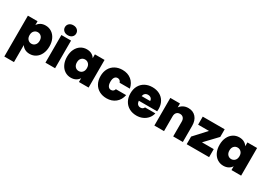

<svg xmlns="http://www.w3.org/2000/svg" viewBox="21 -1961 4722 3375"><g transform="rotate(30 2382.0 -273.5)"><path d="M252 -483Q275 -522 317 -545Q359 -568 416 -568Q483 -568 537.5 -533Q592 -498 623.5 -433Q655 -368 655 -281Q655 -194 623.5 -128.5Q592 -63 537.5 -28Q483 7 416 7Q359 7 317.5 -16Q276 -39 252 -78V268H56V-561H252ZM456 -281Q456 -336 426.5 -366.5Q397 -397 354 -397Q311 -397 281.5 -366Q252 -335 252 -281Q252 -226 281.5 -195Q311 -164 354 -164Q397 -164 426.5 -195.5Q456 -227 456 -281Z M835 -613Q783 -613 751.5 -641.5Q720 -670 720 -713Q720 -757 751.5 -786Q783 -815 835 -815Q886 -815 917.5 -786Q949 -757 949 -713Q949 -670 917.5 -641.5Q886 -613 835 -613ZM932 -561V0H736V-561Z M1012 -281Q1012 -368 1043.5 -433Q1075 -498 1129.5 -533Q1184 -568 1251 -568Q1309 -568 1351 -545Q1393 -522 1416 -483V-561H1612V0H1416V-78Q1393 -39 1350.5 -16Q1308 7 1251 7Q1184 7 1129.5 -28Q1075 -63 1043.5 -128.5Q1012 -194 1012 -281ZM1416 -281Q1416 -335 1386.5 -366Q1357 -397 1314 -397Q1270 -397 1241 -366.5Q1212 -336 1212 -281Q1212 -227 1241 -195.5Q1270 -164 1314 -164Q1357 -164 1386.5 -195Q1416 -226 1416 -281Z M1692 -281Q1692 -368 1728 -433Q1764 -498 1828.5 -533Q1893 -568 1976 -568Q2083 -568 2156 -509.5Q2229 -451 2250 -346H2042Q2024 -401 1972 -401Q1935 -401 1913.5 -370.5Q1892 -340 1892 -281Q1892 -222 1913.5 -191Q1935 -160 1972 -160Q2025 -160 2042 -215H2250Q2229 -111 2156 -52Q2083 7 1976 7Q1893 7 1828.5 -28Q1764 -63 1728 -128Q1692 -193 1692 -281Z M2867 -287Q2867 -264 2864 -241H2493Q2496 -195 2518.5 -172.5Q2541 -150 2576 -150Q2625 -150 2646 -194H2855Q2842 -136 2804.5 -90.5Q2767 -45 2710 -19Q2653 7 2584 7Q2501 7 2436.5 -28Q2372 -63 2335.5 -128Q2299 -193 2299 -281Q2299 -369 2335 -433.5Q2371 -498 2435.5 -533Q2500 -568 2584 -568Q2667 -568 2731 -534Q2795 -500 2831 -436.5Q2867 -373 2867 -287ZM2667 -336Q2667 -372 2643 -392.5Q2619 -413 2583 -413Q2547 -413 2524 -393.5Q2501 -374 2494 -336Z M3314 -566Q3411 -566 3468 -501.5Q3525 -437 3525 -327V0H3329V-301Q3329 -349 3304 -376.5Q3279 -404 3237 -404Q3193 -404 3168 -376.5Q3143 -349 3143 -301V0H2947V-561H3143V-481Q3169 -519 3213 -542.5Q3257 -566 3314 -566Z M3819 -163H4058V0H3603V-155L3826 -398H3605V-561H4050V-406Z M4108 -281Q4108 -368 4139.5 -433Q4171 -498 4225.5 -533Q4280 -568 4347 -568Q4405 -568 4447 -545Q4489 -522 4512 -483V-561H4708V0H4512V-78Q4489 -39 4446.5 -16Q4404 7 4347 7Q4280 7 4225.5 -28Q4171 -63 4139.5 -128.5Q4108 -194 4108 -281ZM4512 -281Q4512 -335 4482.5 -366Q4453 -397 4410 -397Q4366 -397 4337 -366.5Q4308 -336 4308 -281Q4308 -227 4337 -195.5Q4366 -164 4410 -164Q4453 -164 4482.5 -195Q4512 -226 4512 -281Z"/></g></svg>

Font: DVN-Poppins ExtBd
Style: Regular
Weight: 800
Designer: Ninad Kale (Devanagari), Jonny Pinhorn (Latin)
Foundry: Indian Type Foundry
Version: 4.004